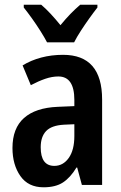

<svg xmlns="http://www.w3.org/2000/svg" viewBox="-20 -786 513 816"><path d="M248 -553Q414 -553 414 -363V0H328L308 -74H305Q279 -31 247.5 -10.5Q216 10 165 10Q100 10 66.5 -38Q33 -86 33 -157Q33 -241 82 -284.5Q131 -328 225 -332L296 -335V-361Q296 -461 228 -461Q201 -461 172 -451Q143 -441 111 -424L76 -508Q112 -530 155.5 -541.5Q199 -553 248 -553ZM296 -258 251 -256Q199 -253 176 -229Q153 -205 153 -160Q153 -81 211 -81Q248 -81 272 -114.5Q296 -148 296 -208ZM394 -766V-754Q379 -735 360 -708.5Q341 -682 323.5 -655Q306 -628 295 -606H180Q169 -627 152 -654Q135 -681 116 -707.5Q97 -734 81 -754V-766H155Q174 -750 195 -727.5Q216 -705 237 -679Q260 -707 279.5 -727Q299 -747 321 -766Z"/></svg>

Font: Avrile Sans Condensed SemiBold
Style: Regular
Weight: 600
Width: 3
Designer: Monotype Design Team
Foundry: Monotype Imaging Inc.
Version: Version 2.001;September 10, 2019;FontCreator 11.5.0.2425 64-